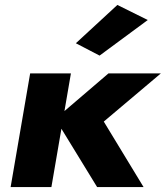

<svg xmlns="http://www.w3.org/2000/svg" viewBox="-20 -757 671 777"><path d="M102 -460 23 0H188L267 -460ZM419 -460 204 -276 373 0H561L400 -265L631 -460ZM578 -676 455 -737 287 -582 383 -532Z"/></svg>

Font: Jost ExtraBold
Style: Italic
Weight: 800
Italic angle: -5°
Version: Version 3.710